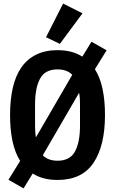

<svg xmlns="http://www.w3.org/2000/svg" viewBox="-20 -989 640 1068"><path d="M300 12Q217 12 162 -24L111 59L27 11L92 -94Q63 -140 49.5 -204Q36 -268 36 -349Q36 -434 51.5 -501.5Q67 -569 99.5 -615Q132 -661 182 -685.5Q232 -710 300 -710Q382 -710 438 -674L489 -757L573 -709L508 -604Q537 -558 550.5 -494Q564 -430 564 -349Q564 -178 500 -83Q436 12 300 12ZM175 -289Q175 -272 176 -256Q177 -240 180 -225L382 -573Q352 -603 300 -603Q230 -603 202.5 -551Q175 -499 175 -409ZM300 -95Q370 -95 397.5 -147Q425 -199 425 -289V-409Q425 -426 424 -442Q423 -458 420 -473L218 -125Q248 -95 300 -95ZM313 -745 236 -782 331 -969 439 -915Z"/></svg>

Font: IBM Plex Mono SemiBold
Style: Regular
Weight: 600
Monospace: yes
Designer: Mike Abbink, Paul van der Laan, Pieter van Rosmalen
Foundry: Bold Monday
Version: Version 2.3